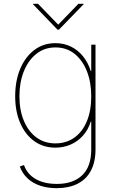

<svg xmlns="http://www.w3.org/2000/svg" viewBox="-20 -778 617 1013"><path d="M279.3 214.8Q231.4 214.8 192.4 201.9Q153.3 189 125.7 163.3Q98.1 137.7 84.5 100.6L106.4 92.8Q118.2 126 142.8 148.2Q167.5 170.4 202.1 181.4Q236.8 192.4 279.3 192.4Q365.7 192.4 413.6 146.7Q461.4 101.1 461.4 10.3V-136.7H459Q444.8 -91.8 416.5 -61Q388.2 -30.3 351.1 -14.6Q314 1 272.5 1Q208.5 1 160.9 -33.2Q113.3 -67.4 86.7 -128.7Q60.1 -189.9 60.1 -270Q60.1 -351.1 86.4 -414.3Q112.8 -477.5 160.6 -513.9Q208.5 -550.3 272.5 -550.3Q317.4 -550.3 354.2 -532.2Q391.1 -514.2 418 -481Q444.8 -447.8 459 -402.8H461.4V-542.5H483.9V10.3Q483.9 76.7 459.5 122.6Q435.1 168.5 388.9 191.7Q342.8 214.8 279.3 214.8ZM272.5 -21.5Q329.6 -21.5 372.1 -51.8Q414.6 -82 438 -137.7Q461.4 -193.4 461.4 -270Q461.4 -343.8 438.5 -402.1Q415.5 -460.4 373.3 -494.1Q331.1 -527.8 272.5 -527.8Q214.8 -527.8 172.1 -494.1Q129.4 -460.4 106 -402.1Q82.5 -343.8 82.5 -270Q82.5 -196.3 106.2 -140.1Q129.9 -84 172.4 -52.7Q214.8 -21.5 272.5 -21.5ZM180.7 -757.8 287.1 -647.9 393.6 -757.8H420.9V-755.4L291 -621.6H283.2L154.3 -755.4V-757.8Z"/></svg>

Font: Inter 16pt Thin
Style: Regular
Weight: 250
Version: Version 4.001;git-66647c0bb